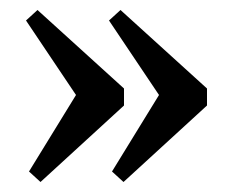

<svg xmlns="http://www.w3.org/2000/svg" viewBox="-20 -428 466 384"><path d="M221 -408 394 -251V-217L227 -64L204 -85L298 -238L198 -387ZM55 -408 228 -251V-217L61 -64L38 -85L132 -238L32 -387Z"/></svg>

Font: Justus
Style: Oldstyle
Weight: 500
Version: Version 001.000